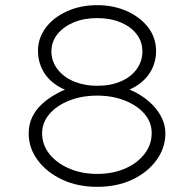

<svg xmlns="http://www.w3.org/2000/svg" viewBox="-20 -720 751 743"><path d="M356 3Q280 3 220.5 -25Q161 -53 126 -100Q91 -147 91 -204Q91 -238 104.5 -266.5Q118 -295 142.5 -317.5Q167 -340 200 -358Q233 -376 271 -388L264 -364Q235 -369 209 -384Q183 -399 165 -419.5Q147 -440 137 -466.5Q127 -493 127 -523Q127 -572 156.5 -612Q186 -652 238.5 -676Q291 -700 356 -700Q421 -700 473 -676Q525 -652 554.5 -612.5Q584 -573 584 -522Q584 -492 573.5 -465Q563 -438 544 -417.5Q525 -397 500.5 -383Q476 -369 451 -364L446 -385Q484 -375 515.5 -356.5Q547 -338 570.5 -314Q594 -290 607 -262Q620 -234 620 -204Q620 -147 585 -99.5Q550 -52 491 -24.5Q432 3 356 3ZM356 -47Q416 -47 463.5 -67.5Q511 -88 539 -124Q567 -160 567 -205Q567 -247 539 -279.5Q511 -312 463 -331Q415 -350 356 -350Q297 -350 248.5 -331Q200 -312 171.5 -279Q143 -246 143 -204Q143 -160 171 -124.5Q199 -89 247.5 -68Q296 -47 356 -47ZM356 -388Q408 -388 447.5 -405Q487 -422 509 -452.5Q531 -483 531 -521Q531 -559 508.5 -588Q486 -617 446.5 -633.5Q407 -650 356 -650Q305 -650 265.5 -633.5Q226 -617 202.5 -588Q179 -559 179 -521Q179 -482 203.5 -451Q228 -420 268 -404Q308 -388 356 -388Z"/></svg>

Font: Lexend Giga ExtraLight
Style: Regular
Weight: 250
Version: Version 1.007